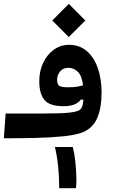

<svg xmlns="http://www.w3.org/2000/svg" viewBox="-29 -707 635 987"><path d="M-9.3 3.9 0 -123.5Q27.3 -123.5 53.2 -123.5Q79.1 -123.5 103.5 -123.5Q201.2 -123 268.1 -124.5Q335 -126 364.7 -134.8Q384.3 -140.1 391.1 -153.8Q397.9 -167.5 399.4 -195.3L386.2 -194.8Q375.5 -179.7 354.5 -170.4Q333.5 -161.1 295.9 -161.1Q227.5 -161.1 200.2 -192.4Q172.9 -223.6 172.9 -290Q172.9 -341.8 192.9 -384Q212.9 -426.3 247.6 -451.4Q282.2 -476.6 325.7 -476.6Q379.4 -476.6 416.7 -444.8Q454.1 -413.1 473.6 -357.4Q493.2 -301.8 493.2 -230Q493.2 -154.8 471.7 -102.5Q450.2 -50.3 398.4 -27.8Q364.3 -13.7 300.5 -6.8Q236.8 0 156.2 2Q75.7 3.9 -9.3 3.9ZM397.9 -268.6Q392.1 -317.4 371.1 -337.9Q350.1 -358.4 323.2 -358.4Q294.4 -358.4 279.5 -339.4Q264.6 -320.3 264.6 -296.9Q264.6 -272.9 276.4 -265.6Q288.1 -258.3 320.8 -258.3Q344.7 -258.3 362.5 -260.7Q380.4 -263.2 397.9 -268.6ZM324.7 -516.6 239.7 -601.6 324.7 -687 409.7 -601.6ZM275.4 260.3Q275.4 208 270.3 153.1Q265.1 98.1 253.4 48.8H345.2Q353.5 80.6 357.9 120.6Q362.3 160.6 363.3 198.2Q363.8 207.5 363.8 216.3Q363.8 241.7 361.3 260.3Z"/></svg>

Font: CaskaydiaCove NFP SemiBold
Style: Regular
Weight: 600
Designer: Aaron Bell
Foundry: Saja Typeworks
Version: Version 2111.001; VTT 6.35;Nerd Fonts 3.1.1